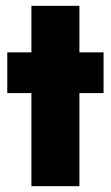

<svg xmlns="http://www.w3.org/2000/svg" viewBox="-20 -640 381 660"><path d="M5 -460H88V-620H253V-460H336V-320H253V0H88V-320H5Z"/></svg>

Font: Jost* Heavy
Style: Regular
Weight: 800
Version: Version 3.7